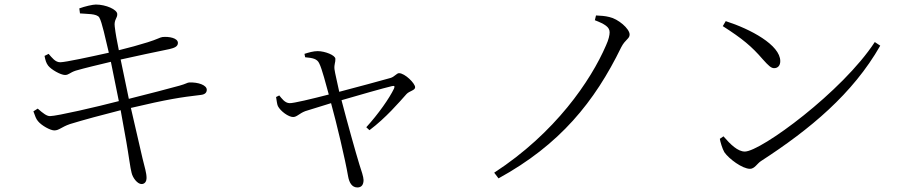

<svg xmlns="http://www.w3.org/2000/svg" viewBox="-20 -771 4000 845"><path d="M266 -441C283 -441 286 -451 313 -460C354 -472 410 -485 468 -499L503 -326C407 -301 230 -260 200 -260C186 -260 171 -271 146 -293L127 -281C134 -261 139 -247 147 -238C163 -218 202 -197 219 -197C240 -197 250 -212 288 -225C343 -242 439 -268 511 -286L536 -147C546 -91 554 -27 559 -11C564 12 585 39 603 39C619 39 625 25 625 13C625 -11 617 -33 607 -75L556 -296C717 -334 776 -343 862 -353C885 -355 890 -366 890 -376C890 -396 853 -410 812 -408C803 -407 799 -402 770 -394C738 -385 624 -355 547 -336L511 -509C573 -523 672 -544 726 -555C747 -560 763 -566 763 -582C763 -604 723 -611 695 -608C685 -607 672 -598 630 -585C592 -573 548 -561 503 -550C494 -595 489 -620 485 -654C481 -685 497 -691 496 -709C496 -729 446 -751 402 -751C388 -751 353 -743 329 -734L332 -712C361 -709 406 -712 417 -694C429 -674 444 -601 459 -539C378 -521 267 -497 245 -497C223 -497 209 -517 194 -534L176 -525C180 -505 183 -494 192 -482C205 -465 247 -441 266 -441Z M1592 -211 1606 -198C1678 -252 1736 -320 1769 -357C1782 -371 1807 -373 1807 -387C1807 -404 1762 -449 1736 -449C1726 -449 1716 -433 1699 -428C1666 -418 1544 -386 1473 -367C1465 -406 1454 -450 1452 -467C1450 -488 1457 -497 1456 -512C1456 -528 1410 -546 1378 -546C1359 -546 1339 -540 1320 -534L1323 -519C1357 -516 1376 -512 1385 -492C1397 -469 1415 -398 1427 -355C1353 -336 1271 -316 1254 -317C1233 -318 1220 -338 1209 -351L1195 -344C1198 -327 1199 -313 1203 -304C1215 -281 1250 -256 1270 -256C1287 -256 1297 -272 1324 -282L1437 -317C1461 -230 1499 -71 1512 5C1517 33 1529 54 1553 54C1572 54 1580 41 1580 21C1580 8 1570 -22 1562 -46C1546 -98 1509 -230 1483 -330C1555 -351 1670 -384 1705 -392C1715 -394 1719 -393 1714 -381C1694 -339 1645 -269 1592 -211Z M2155 -11 2174 14C2444 -134 2597 -323 2714 -563C2732 -598 2751 -600 2751 -619C2751 -645 2700 -688 2662 -696C2643 -701 2623 -702 2603 -703L2598 -682C2642 -665 2663 -652 2663 -629C2663 -617 2659 -597 2647 -571C2580 -416 2424 -186 2155 -11Z M3281 -28C3301 -28 3313 -52 3329 -62C3545 -202 3733 -358 3854 -570L3830 -586C3688 -368 3328 -104 3258 -104C3227 -104 3195 -135 3164 -171L3148 -160C3150 -147 3159 -116 3168 -101C3188 -72 3247 -28 3281 -28ZM3387 -471C3403 -471 3414 -482 3414 -502C3414 -573 3283 -643 3174 -678L3161 -656C3247 -601 3288 -567 3337 -510C3363 -481 3374 -471 3387 -471Z"/></svg>

Font: Source Han Serif CN Light
Style: Regular
Weight: 300
Designer: Ryoko NISHIZUKA 西塚涼子 (kana & ideographs); Frank Grießhammer (Latin, Greek & Cyrillic); Wenlong ZHANG 张文龙 (bopomofo); San
Foundry: Adobe
Version: Version 2.003;hotconv 1.1.1;makeotfexe 2.6.0